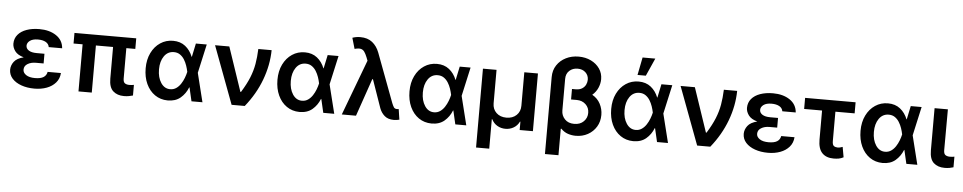

<svg xmlns="http://www.w3.org/2000/svg" viewBox="-48 -1192 9072 1808"><g transform="rotate(5 4488.5 -288.0)"><path d="M351.6 -285.2V-233.7H278.4Q232.6 -233.7 200.5 -214.1Q168.3 -194.6 168.3 -159.4Q168.3 -130 198.3 -109.7Q228.3 -89.5 282 -89.5Q335.2 -89.5 362.7 -106.7Q390.3 -123.9 396.3 -158H522Q518.5 -104.4 486 -66.8Q453.5 -29.1 401.3 -9.6Q349.1 9.9 285.5 9.9Q216.6 9.9 161.8 -9.6Q106.9 -29.1 74.9 -64.6Q43 -100.1 42.6 -148.4Q43 -188.9 69.4 -223.9Q95.9 -258.9 159.8 -274.9Q101.2 -291.2 76.7 -324.8Q52.2 -358.3 51.8 -394.2Q52.2 -444.6 81.9 -479.9Q111.5 -515.3 164.1 -533.9Q216.6 -552.6 284.8 -552.6Q380.3 -552.6 443.7 -510.1Q507.1 -467.7 513.1 -391.3H386.4Q381.4 -421.9 353 -437.9Q324.6 -453.8 279.5 -453.8Q230.8 -453.8 204 -434.3Q177.2 -414.8 176.8 -386.4Q177.2 -358.7 203.3 -342Q229.4 -325.3 278.4 -325.3H351.6Z M1199.9 -545.5V-445.3H1115.1V-158.7Q1115.1 -124.3 1131.2 -113.5Q1147.4 -102.6 1173.7 -102.6Q1186.1 -102.6 1197.4 -104Q1208.8 -105.5 1216.3 -106.9V-6.4Q1200.3 -1.8 1179.3 2.3Q1158.4 6.4 1132.1 6.4Q1067.8 6.4 1028.8 -28.8Q989.7 -63.9 989.7 -147V-445.3H827.4V0H701.7V-445.3H616.1V-545.5Z M1545.1 11.4Q1476.6 10.7 1424.2 -25.6Q1371.8 -61.8 1342.3 -125.7Q1312.9 -189.6 1312.9 -272.7Q1312.9 -355.5 1343.8 -418.5Q1374.6 -481.5 1427.9 -517Q1481.2 -552.6 1548.3 -552.6Q1617.5 -552.6 1664.2 -515.4Q1710.9 -478.3 1734.7 -417.6H1736.9L1763.8 -545.5H1866.5L1805.8 -272.7L1873.6 0H1769.9L1740.1 -128.6H1737.2Q1713.4 -68.2 1666.4 -28.2Q1619.3 11.7 1545.1 11.4ZM1706.3 -272.7 1706 -274.1Q1700.6 -300.8 1690.5 -330.8Q1680.4 -360.8 1663.9 -387.3Q1647.4 -413.7 1623 -430.4Q1598.7 -447.1 1565 -447.1Q1507.1 -447.1 1473 -398.3Q1438.9 -349.4 1438.9 -273.1Q1438.9 -196.4 1472.3 -146.1Q1505.7 -95.9 1559.7 -95.9Q1592 -95.9 1616.8 -113.1Q1641.7 -130.3 1659.4 -157.5Q1677.2 -184.7 1688.7 -215Q1700.3 -245.4 1706 -271.3Z M2149.1 0 1945 -545.5H2079.9L2220.9 -128.6H2226.6Q2275.9 -208.1 2302.2 -273.3Q2328.5 -338.4 2339.7 -403.1Q2350.9 -467.7 2354 -545.5H2479.8Q2477.6 -403.8 2425.4 -263.8Q2373.2 -123.9 2273.4 0Z M2790.8 11.4Q2722.3 10.7 2669.9 -25.6Q2617.5 -61.8 2588.1 -125.7Q2558.6 -189.6 2558.6 -272.7Q2558.6 -355.5 2589.5 -418.5Q2620.4 -481.5 2673.7 -517Q2726.9 -552.6 2794 -552.6Q2863.3 -552.6 2910 -515.4Q2956.7 -478.3 2980.5 -417.6H2982.6L3009.6 -545.5H3112.2L3051.5 -272.7L3119.3 0H3015.6L2985.8 -128.6H2983Q2959.2 -68.2 2912.1 -28.2Q2865.1 11.7 2790.8 11.4ZM2952.1 -272.7 2951.7 -274.1Q2946.4 -300.8 2936.3 -330.8Q2926.1 -360.8 2909.6 -387.3Q2893.1 -413.7 2868.8 -430.4Q2844.5 -447.1 2810.7 -447.1Q2752.8 -447.1 2718.8 -398.3Q2684.7 -349.4 2684.7 -273.1Q2684.7 -196.4 2718 -146.1Q2751.4 -95.9 2805.4 -95.9Q2837.7 -95.9 2862.6 -113.1Q2887.4 -130.3 2905.2 -157.5Q2922.9 -184.7 2934.5 -215Q2946 -245.4 2951.7 -271.3Z M3681.8 8.5Q3627.8 8.5 3595.3 -19.5Q3562.9 -47.6 3547.2 -89.8L3454.2 -355.8H3447.8L3324.9 0H3190.7L3387.8 -525.2L3375.4 -557.2Q3362.6 -589.1 3349.3 -607.8Q3335.9 -626.4 3314.8 -631Q3293.7 -635.7 3256.7 -625.4L3226.9 -728Q3240.8 -733.3 3259.6 -737Q3278.4 -740.8 3301.1 -740.8Q3371.1 -740.8 3415 -705.6Q3458.8 -670.5 3481.5 -611.2L3655.2 -147.7Q3664.8 -123.9 3673.8 -109.9Q3682.9 -95.9 3703.5 -95.9Q3707.4 -95.9 3711.1 -96.4Q3714.8 -96.9 3720.2 -97.3L3735.1 1.8Q3725.5 4.3 3710.9 6.4Q3696.4 8.5 3681.8 8.5Z M4039.1 11.4Q3970.5 10.7 3918.1 -25.6Q3865.8 -61.8 3836.3 -125.7Q3806.8 -189.6 3806.8 -272.7Q3806.8 -355.5 3837.7 -418.5Q3868.6 -481.5 3921.9 -517Q3975.1 -552.6 4042.3 -552.6Q4111.5 -552.6 4158.2 -515.4Q4204.9 -478.3 4228.7 -417.6H4230.8L4257.8 -545.5H4360.4L4299.7 -272.7L4367.5 0H4263.8L4234 -128.6H4231.2Q4207.4 -68.2 4160.3 -28.2Q4113.3 11.7 4039.1 11.4ZM4200.3 -272.7 4199.9 -274.1Q4194.6 -300.8 4184.5 -330.8Q4174.4 -360.8 4157.8 -387.3Q4141.3 -413.7 4117 -430.4Q4092.7 -447.1 4058.9 -447.1Q4001.1 -447.1 3967 -398.3Q3932.9 -349.4 3932.9 -273.1Q3932.9 -196.4 3966.3 -146.1Q3999.6 -95.9 4053.6 -95.9Q4085.9 -95.9 4110.8 -113.1Q4135.7 -130.3 4153.4 -157.5Q4171.2 -184.7 4182.7 -215Q4194.2 -245.4 4199.9 -271.3Z M4477.3 199.9V-545.5H4605.8V-229.4Q4605.8 -174 4642 -139.6Q4678.3 -105.1 4737.2 -105.1Q4796.2 -105.1 4832.4 -139.9Q4868.6 -174.7 4868.3 -229.4V-545.5H4997.2V0H4872.2V-78.8H4867.9Q4849.8 -40.8 4814.6 -20.2Q4779.5 0.4 4737.2 0.4Q4694.6 0.4 4659.6 -20.2Q4624.6 -40.8 4606.2 -78.8H4601.9V199.9Z M5366.1 -737.2Q5430.8 -737.2 5482.6 -712Q5534.4 -686.8 5564.6 -642.9Q5594.8 -599.1 5594.8 -543.3Q5594.8 -501.8 5576.9 -460.9Q5558.9 -420.1 5524.1 -390.3Q5574.9 -361.9 5600.5 -312.9Q5626.1 -263.8 5626.1 -208.1Q5626.1 -145.2 5596.4 -96.4Q5566.8 -47.6 5516.2 -19.7Q5465.6 8.2 5402.3 8.2Q5364.7 8.2 5328.5 -3.7Q5292.3 -15.6 5261.7 -46.9L5256.7 -44.7V204.5H5128.9V-523.1Q5128.9 -587.4 5160.7 -635.5Q5192.5 -683.6 5246.3 -710.4Q5300.1 -737.2 5366.1 -737.2ZM5329.2 -420.5V-427.9H5364Q5401.3 -427.9 5424.7 -443Q5448.2 -458.1 5459 -481Q5469.8 -503.9 5469.8 -527.3Q5469.8 -569.2 5440.9 -596.2Q5411.9 -623.2 5366.1 -623.2Q5320 -623.2 5288.4 -594.8Q5256.7 -566.4 5256.7 -516.7V-218Q5256.7 -170.8 5289.1 -136.5Q5321.4 -102.3 5378.2 -102.3Q5434.7 -102.3 5468 -136Q5501.4 -169.7 5501.1 -216.6Q5501.4 -265.3 5467.7 -297.1Q5433.9 -328.8 5383.5 -328.8H5329.2Z M5945.7 11.4Q5877.1 10.7 5824.8 -25.6Q5772.4 -61.8 5742.9 -125.7Q5713.4 -189.6 5713.4 -272.7Q5713.4 -355.5 5744.3 -418.5Q5775.2 -481.5 5828.5 -517Q5881.7 -552.6 5948.9 -552.6Q6018.1 -552.6 6064.8 -515.4Q6111.5 -478.3 6135.3 -417.6H6137.4L6164.4 -545.5H6267L6206.3 -272.7L6274.1 0H6170.5L6140.6 -128.6H6137.8Q6114 -68.2 6066.9 -28.2Q6019.9 11.7 5945.7 11.4ZM6106.9 -272.7 6106.5 -274.1Q6101.2 -300.8 6091.1 -330.8Q6081 -360.8 6064.5 -387.3Q6047.9 -413.7 6023.6 -430.4Q5999.3 -447.1 5965.6 -447.1Q5907.7 -447.1 5873.6 -398.3Q5839.5 -349.4 5839.5 -273.1Q5839.5 -196.4 5872.9 -146.1Q5906.2 -95.9 5960.2 -95.9Q5992.5 -95.9 6017.4 -113.1Q6042.3 -130.3 6060 -157.5Q6077.8 -184.7 6089.3 -215Q6100.9 -245.4 6106.5 -271.3ZM5932.5 -613.3 5965.6 -781.2H6085.9L6011 -613.3Z M6549.7 0 6345.5 -545.5H6480.5L6621.4 -128.6H6627.1Q6676.5 -208.1 6702.8 -273.3Q6729 -338.4 6740.2 -403.1Q6751.4 -467.7 6754.6 -545.5H6880.3Q6878.2 -403.8 6826 -263.8Q6773.8 -123.9 6674 0Z M7285.9 -285.2V-233.7H7212.7Q7166.9 -233.7 7134.8 -214.1Q7102.6 -194.6 7102.6 -159.4Q7102.6 -130 7132.6 -109.7Q7162.6 -89.5 7216.3 -89.5Q7269.5 -89.5 7297.1 -106.7Q7324.6 -123.9 7330.6 -158H7456.3Q7452.8 -104.4 7420.3 -66.8Q7387.8 -29.1 7335.6 -9.6Q7283.4 9.9 7219.8 9.9Q7150.9 9.9 7096.1 -9.6Q7041.2 -29.1 7009.2 -64.6Q6977.3 -100.1 6976.9 -148.4Q6977.3 -188.9 7003.7 -223.9Q7030.2 -258.9 7094.1 -274.9Q7035.5 -291.2 7011 -324.8Q6986.5 -358.3 6986.2 -394.2Q6986.5 -444.6 7016.2 -479.9Q7045.8 -515.3 7098.4 -533.9Q7150.9 -552.6 7219.1 -552.6Q7314.6 -552.6 7378 -510.1Q7441.4 -467.7 7447.4 -391.3H7320.7Q7315.7 -421.9 7287.3 -437.9Q7258.9 -453.8 7213.8 -453.8Q7165.1 -453.8 7138.3 -434.3Q7111.5 -414.8 7111.2 -386.4Q7111.5 -358.7 7137.6 -342Q7163.7 -325.3 7212.7 -325.3H7285.9Z M8000.7 -535.9V-431.1H7818.9V-154.1Q7818.9 -117.2 7833.6 -107.1Q7848.4 -96.9 7868.3 -96.9Q7883.9 -96.9 7894.5 -100.1Q7905.2 -103.3 7915.8 -106.9L7933.2 -9.9Q7910.2 2.1 7888.5 6Q7866.8 9.9 7839.8 9.9Q7769.5 9.9 7731.2 -30.4Q7692.8 -70.7 7692.8 -156.2V-431.1H7523.4V-535.9Z M8302.6 11.4Q8234 10.7 8181.6 -25.6Q8129.3 -61.8 8099.8 -125.7Q8070.3 -189.6 8070.3 -272.7Q8070.3 -355.5 8101.2 -418.5Q8132.1 -481.5 8185.4 -517Q8238.6 -552.6 8305.8 -552.6Q8375 -552.6 8421.7 -515.4Q8468.4 -478.3 8492.2 -417.6H8494.3L8521.3 -545.5H8623.9L8563.2 -272.7L8631 0H8527.3L8497.5 -128.6H8494.7Q8470.9 -68.2 8423.8 -28.2Q8376.8 11.7 8302.6 11.4ZM8463.8 -272.7 8463.4 -274.1Q8458.1 -300.8 8448 -330.8Q8437.9 -360.8 8421.3 -387.3Q8404.8 -413.7 8380.5 -430.4Q8356.2 -447.1 8322.4 -447.1Q8264.6 -447.1 8230.5 -398.3Q8196.4 -349.4 8196.4 -273.1Q8196.4 -196.4 8229.8 -146.1Q8263.1 -95.9 8317.1 -95.9Q8349.4 -95.9 8374.3 -113.1Q8399.1 -130.3 8416.9 -157.5Q8434.7 -184.7 8446.2 -215Q8457.7 -245.4 8463.4 -271.3Z M8746.4 -545.5H8872.2L8871.1 -158.7Q8871.4 -124.3 8887.8 -113.5Q8904.1 -102.6 8930 -102.6Q8943.2 -102.6 8954.2 -104Q8965.2 -105.5 8972.3 -106.9V-6.4Q8956.3 -1.1 8935.2 2.7Q8914.1 6.4 8888.8 6.4Q8824.6 6.4 8785.5 -28.8Q8746.4 -63.9 8746.4 -147Z"/></g></svg>

Font: Inter UI Semi Bold
Style: Regular
Weight: 600
Designer: Rasmus Andersson
Foundry: rsms
Version: 3.2;8d6f07862